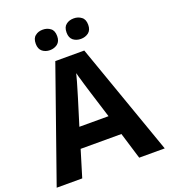

<svg xmlns="http://www.w3.org/2000/svg" viewBox="-162 -1036 1014 1152"><g transform="rotate(-20 345.0 -460.0)"><path d="M526.9 0 475.1 -169.9H214.8L163.1 0H0L252 -716.8H437L689.9 0ZM387.2 -462.9Q375 -502.9 374 -505.9Q371.6 -514.2 366.2 -531.7Q360.8 -549.3 358.4 -559.1Q353 -574.7 345.2 -606Q338.9 -582 332 -556.6Q319.3 -513.7 315.4 -500.5Q309.1 -477.1 304.2 -462.9L252.9 -296.9H439ZM177.2 -854Q177.2 -890.1 197.3 -904.3Q215.8 -919.9 245.1 -919.9Q273.4 -919.9 293.5 -904.3Q314 -889.6 314 -854Q314 -820.8 293.5 -804.7Q272.5 -789.1 245.1 -789.1Q217.3 -789.1 197.3 -804.7Q177.2 -820.8 177.2 -854ZM374 -854Q374 -889.6 394 -904.3Q413.1 -919.9 442.9 -919.9Q471.2 -919.9 491.2 -904.3Q512.2 -889.6 512.2 -854Q512.2 -820.8 491.7 -804.7Q470.7 -789.1 442.9 -789.1Q414.1 -789.1 394 -804.7Q374 -820.8 374 -854Z"/></g></svg>

Font: Droid Sans Thai
Style: Bold
Weight: 700
Designer: Steve Matteson
Foundry: Ascender Corporation
Version: Version 1.00